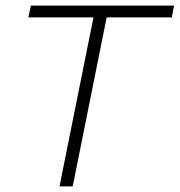

<svg xmlns="http://www.w3.org/2000/svg" viewBox="-20 -664 640 684"><path d="M592 -602H360L239 0H192L313 -602H81L90 -644H600Z"/></svg>

Font: Montserrat Ace
Style: Light Italic
Weight: 300
Italic angle: -11.3°
Designer: Julieta Ulanovsky
Foundry: Julieta Ulanovsky
Version: Version 1